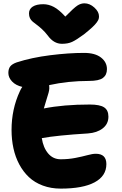

<svg xmlns="http://www.w3.org/2000/svg" viewBox="-20 -1093 724 1144"><path d="M482.9 -1073.2Q514.6 -1073.2 542.2 -1048.1Q569.8 -1022.9 569.8 -996.1Q569.8 -986.3 567.6 -979.2Q565.4 -972.2 556.9 -960Q548.3 -947.8 529.8 -930.4Q511.2 -913.1 480 -888.2Q434.1 -854.5 409.4 -843.3Q384.8 -832 349.1 -832Q299.8 -832 264.2 -881.8Q248.5 -902.3 230.2 -919.2Q211.9 -936 199.2 -945.1Q186.5 -954.1 175.3 -963.6Q164.1 -973.1 158.4 -984.9Q152.8 -996.6 152.8 -1013.2Q152.8 -1039.1 175 -1053.5Q197.3 -1067.9 237.8 -1067.9Q270 -1067.9 301 -1051.5Q332 -1035.2 369.1 -994.1Q420.9 -1046.9 441.4 -1060.1Q461.9 -1073.2 482.9 -1073.2ZM341.8 30.8Q283.7 30.8 235.1 12.7Q186.5 -5.4 152.3 -37.6Q118.2 -69.8 94.7 -113.8Q71.3 -157.7 60.1 -209.5Q48.8 -261.2 48.8 -318.8Q48.8 -442.4 98.1 -548.8Q105.5 -565.4 112.8 -575.2Q73.2 -584.5 51.5 -607.9Q29.8 -631.3 29.8 -658.2Q29.8 -682.6 40.8 -697Q51.8 -711.4 79.1 -721.2Q168 -750 278.6 -763.9Q389.2 -777.8 481 -777.8Q546.4 -777.8 581.8 -750.2Q617.2 -722.7 617.2 -681.2Q617.2 -646.5 593.5 -628.7Q569.8 -610.8 509.8 -610.8Q385.7 -610.8 272.9 -585.9Q273.9 -581.1 273.9 -567.9Q273.9 -556.6 269.3 -540Q264.6 -523.4 255.9 -495.8Q247.1 -468.3 241.2 -446.8Q358.4 -470.2 515.1 -470.2Q574.7 -470.2 600.3 -453.4Q626 -436.5 626 -397.9Q626 -354.5 592 -328.1Q558.1 -301.8 503.9 -297.9Q320.3 -286.6 229 -270Q237.8 -212.9 267.1 -178.5Q296.4 -144 341.8 -144Q387.7 -144 429.2 -152.1Q470.7 -160.2 501 -168.5Q531.2 -176.8 550.8 -176.8Q613.8 -176.8 613.8 -115.2Q613.8 -44.4 543.9 -6.8Q474.1 30.8 341.8 30.8Z"/></svg>

Font: Shantell Sans Irregular Bouncy
Style: Regular
Weight: 800
Designer: Stephen Nixon, Anya Danilova, Shantell Martin
Foundry: Arrow Type
Version: Version 1.006;[9816181b4]